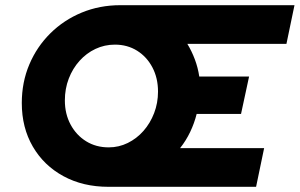

<svg xmlns="http://www.w3.org/2000/svg" viewBox="-20 -720 1155 740"><path d="M398 0Q300 0 224.5 -41Q149 -82 106.5 -155Q64 -228 64 -323Q64 -403 93 -471.5Q122 -540 174 -591.5Q226 -643 295 -671.5Q364 -700 444 -700H1115L1084 -551H702Q719 -523 731 -491Q743 -459 748 -425H940L909 -281H738Q729 -245 713 -211.5Q697 -178 674 -149H998L967 0ZM399 -152Q438 -152 472.5 -169Q507 -186 533 -215.5Q559 -245 574 -284Q589 -323 589 -367Q589 -419 567.5 -460Q546 -501 508.5 -524.5Q471 -548 423 -548Q383 -548 348 -531.5Q313 -515 286.5 -485.5Q260 -456 245 -417Q230 -378 230 -333Q230 -281 252 -240Q274 -199 312 -175.5Q350 -152 399 -152Z"/></svg>

Font: Red Hat Text VF
Style: Italic
Weight: 400
Italic angle: -12°
Designer: Pentagram, MCKL
Foundry: Pentagram, MCKL
Version: Version 1.023